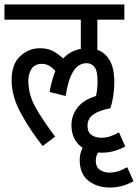

<svg xmlns="http://www.w3.org/2000/svg" viewBox="-20 -642 618 860"><path d="M159 -426Q191 -426 214.5 -414.5Q238 -403 263 -380Q295 -415 342 -423V-554H0V-622H537V-554H416V-419Q449 -408 470.5 -373Q492 -338 492 -273Q492 -243 487.5 -213Q483 -183 474 -157Q425 -148 398.5 -129.5Q372 -111 372 -79Q372 -50 390 -37.5Q408 -25 433 -25Q453 -25 471 -30.5Q489 -36 513 -49L541 14Q517 27 491 34.5Q465 42 434 42Q426 42 419 41Q409 59 409 77Q409 106 427 118.5Q445 131 470 131Q490 131 508 125.5Q526 120 550 107L578 170Q554 183 528 190.5Q502 198 471 198Q415 198 376 167.5Q337 137 337 74Q337 46 350 20Q327 5 313.5 -20.5Q300 -46 300 -82Q300 -123 326 -158.5Q352 -194 410 -212Q417 -243 417 -276Q417 -324 403.5 -341.5Q390 -359 367 -359Q350 -359 332.5 -348.5Q315 -338 299.5 -306.5Q284 -275 274 -212L202 -230Q212 -285 228 -324Q216 -338 201 -347Q186 -356 168 -356Q137 -356 122 -334.5Q107 -313 107 -280Q107 -219 138 -163Q169 -107 227 -30L171 12Q112 -63 72 -137.5Q32 -212 32 -283Q32 -355 70.5 -390.5Q109 -426 159 -426Z"/></svg>

Font: Noto Sans ExtraCondensed
Style: Regular
Weight: 400
Width: 2
Designer: Monotype Design Team
Foundry: Monotype Imaging Inc.
Version: Version 2.013; ttfautohint (v1.8.4.7-5d5b)